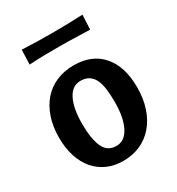

<svg xmlns="http://www.w3.org/2000/svg" viewBox="-172 -813 862 934"><g transform="rotate(-30 259.5 -346.0)"><path d="M261 -430Q214 -430 189 -380.5Q164 -331 164 -245Q164 -161 184.5 -114.5Q205 -68 256 -68Q303 -68 329 -119.5Q355 -171 355 -257Q355 -297 351 -329Q347 -361 336.5 -383.5Q326 -406 307.5 -418Q289 -430 261 -430ZM33 -242Q33 -304 50 -354Q67 -404 97.5 -439Q128 -474 172 -493Q216 -512 270 -512Q372 -512 428.5 -447Q485 -382 485 -265Q485 -202 468 -151Q451 -100 420 -63.5Q389 -27 345.5 -7.5Q302 12 249 12Q199 12 159 -6Q119 -24 91 -57Q63 -90 48 -137Q33 -184 33 -242ZM427 -622Q379 -623 341.5 -624.5Q304 -626 257 -626Q210 -626 172 -625.5Q134 -625 87 -622L90 -704Q137 -702 174.5 -701Q212 -700 260 -700Q307 -700 345 -701Q383 -702 431 -704Z"/></g></svg>

Font: Cantora One
Style: Regular
Weight: 400
Designer: Pablo Impallari, Rodrigo Fuenzalida
Foundry: Pablo Impallari
Version: Version 1.002; ttfautohint (v0.8) -G 200 -r 50